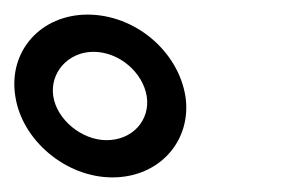

<svg xmlns="http://www.w3.org/2000/svg" viewBox="-87 -810 417 263"><path d="M-66 -678C-57 -618 3 -567 67 -567C132 -567 176 -618 167 -678C157 -740 98 -790 33 -790C-31 -790 -76 -740 -66 -678ZM-14 -678C-19 -710 6 -739 41 -739C77 -739 109 -710 114 -678C119 -646 95 -618 59 -618C25 -618 -9 -646 -14 -678Z"/></svg>

Font: Ampere
Style: SCRevIta
Weight: 400
Version: Version 1